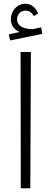

<svg xmlns="http://www.w3.org/2000/svg" viewBox="-20 -1006 274 1026"><path d="M91 0H142L145 -728H90ZM27 -822 34 -790 206 -825 200 -860 155 -850C102 -851 71 -869 71 -902C71 -929 90 -949 116 -949C134 -949 148 -942 161 -920L184 -934C169 -970 143 -986 115 -986C75 -986 38 -952 38 -902C38 -873 55 -848 84 -835Z"/></svg>

Font: Wafeq Light
Style: Regular
Weight: 300
Designer: Rasmus Andersson & Azza Alameddine
Foundry: Google & TypeTogether
Version: Version 3.000;January 28, 2025;FontCreator 15.0.0.3014 64-bi